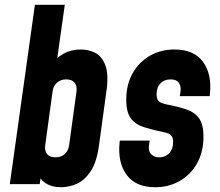

<svg xmlns="http://www.w3.org/2000/svg" viewBox="-20 -770 919 803"><path d="M237 13Q195 13 169.2 -5Q143.5 -23 132 -55L158 -84L146 0H21L126 -750H251L211 -466L193 -495Q213.5 -527.5 245.2 -545.2Q277 -563 318 -563Q350.5 -563 378.5 -548.8Q406.5 -534.5 420.8 -496.5Q435 -458.5 425 -388L394 -162Q384.5 -91.5 359.2 -53.8Q334 -16 301.5 -1.5Q269 13 237 13ZM212 -112Q235.5 -112 250.8 -125.8Q266 -139.5 269 -162L300 -388Q303 -410.5 292 -424.2Q281 -438 257 -438Q234 -438 218.5 -424.2Q203 -410.5 200 -388L169 -162Q166 -139.5 177 -125.8Q188 -112 212 -112Z M629 13Q548 13 510 -38.2Q472 -89.5 480 -172L481 -182H606L603 -162Q599.5 -137.5 612.5 -124.8Q625.5 -112 646 -112Q671 -112 687.5 -129.2Q704 -146.5 704 -175.5Q704 -191 699 -199.2Q694 -207.5 684.5 -211.5Q675 -215.5 661 -218Q615.5 -227.5 581 -238.5Q546.5 -249.5 527.2 -275Q508 -300.5 508 -353Q508 -416 534.5 -463.2Q561 -510.5 606.8 -536.8Q652.5 -563 709.5 -563Q791 -563 828.8 -511.8Q866.5 -460.5 858 -378L857 -368H732L735 -388Q738 -408.5 728.2 -423.2Q718.5 -438 693 -438Q667.5 -438 651.2 -421.5Q635 -405 635 -375.5Q635 -360 640.2 -351.8Q645.5 -343.5 655 -339.8Q664.5 -336 678 -333Q725 -324 759.2 -312.5Q793.5 -301 812.2 -275.5Q831 -250 831 -198Q831 -135 804.5 -87.5Q778 -40 732.2 -13.5Q686.5 13 629 13Z"/></svg>

Font: Mohave Light
Style: Bold Italic
Weight: 700
Italic angle: -8°
Version: Version 2.003